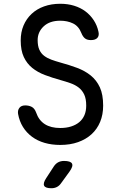

<svg xmlns="http://www.w3.org/2000/svg" viewBox="-20 -760 640 1020"><path d="M412 -585Q398 -621 368 -635.5Q338 -650 300 -650Q244 -650 212 -620Q180 -590 180 -547Q180 -516 189 -496Q198 -476 214.5 -463.5Q231 -451 253 -443Q275 -435 300 -428Q348 -415 389.5 -399.5Q431 -384 462 -359Q493 -334 510.5 -296Q528 -258 528 -199Q528 -151 512 -112.5Q496 -74 466.5 -47Q437 -20 395 -5Q353 10 300 10Q255 10 217 -1Q179 -12 150 -33.5Q121 -55 102 -85.5Q83 -116 76 -155Q73 -174 83 -187Q93 -200 114 -200Q134 -200 149 -192Q164 -184 172 -162Q186 -121 218 -100.5Q250 -80 300 -80Q332 -80 357.5 -88Q383 -96 401 -111Q419 -126 428.5 -148Q438 -170 438 -199Q438 -235 427.5 -257.5Q417 -280 398.5 -294.5Q380 -309 354.5 -318Q329 -327 300 -335Q257 -347 218.5 -361.5Q180 -376 151.5 -399Q123 -422 106.5 -457Q90 -492 90 -545Q90 -589 105 -624.5Q120 -660 147.5 -686Q175 -712 214 -726Q253 -740 300 -740Q340 -740 374 -729.5Q408 -719 434 -699.5Q460 -680 478 -652.5Q496 -625 503 -592Q508 -571 497.5 -559Q487 -547 463 -547Q443 -547 431.5 -556Q420 -565 412 -585ZM225 187 266 124Q276 109 289.5 102Q303 95 320 95Q355 95 362.5 109Q370 123 349 152L304 214Q295 227 282 233.5Q269 240 253 240Q221 240 214.5 226.5Q208 213 225 187Z"/></svg>

Font: Maple Mono NL
Style: Regular
Weight: 400
Monospace: yes
Designer: subframe7536
Version: Version 7.000